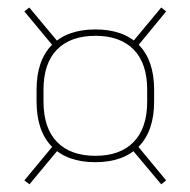

<svg xmlns="http://www.w3.org/2000/svg" viewBox="-20 -567 508 512"><path d="M234 -134.5Q159 -134.5 118.2 -176.2Q77.5 -218 77.5 -296.5V-327.5Q77.5 -406 118.5 -447.2Q159.5 -488.5 234.5 -488.5Q309.5 -488.5 350.2 -447.2Q391 -406 391 -327.5V-296.5Q391 -218 350 -176.2Q309 -134.5 234 -134.5ZM234.5 -151.5Q300.5 -151.5 336.5 -188.5Q372.5 -225.5 372.5 -296.5V-327.5Q372.5 -398 336.5 -434.8Q300.5 -471.5 234.5 -471.5Q168 -471.5 132 -434.8Q96 -398 96 -327.5V-296.5Q96 -225.5 132 -188.5Q168 -151.5 234.5 -151.5ZM344 -181.5 423 -86 410 -75.5 330.5 -170ZM137.5 -170.5 58.5 -75.5 45 -86 125 -182.5ZM123.5 -442 45 -536.5 58 -547 137 -452.5ZM330.5 -451.5 410 -547 423 -536.5 344.5 -441Z"/></svg>

Font: Anek Tamil Medium Thin
Style: Regular
Weight: 250
Version: Version 1.003